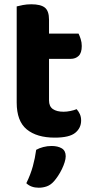

<svg xmlns="http://www.w3.org/2000/svg" viewBox="-20 -628 432 897"><path d="M209 -159Q209 -131 227 -118.5Q245 -106 277 -106Q292 -106 309 -109.5Q326 -113 338 -118Q347 -108 353 -95Q359 -82 359 -65Q359 -30 331.5 -7.5Q304 15 236 15Q152 15 105 -23.5Q58 -62 58 -149V-598Q69 -601 87 -604.5Q105 -608 126 -608Q170 -608 189.5 -592.5Q209 -577 209 -536V-471H347Q352 -461 357 -445.5Q362 -430 362 -413Q362 -381 347.5 -367Q333 -353 310 -353H209ZM232 219Q217 236 199 242.5Q181 249 161 249Q125 249 103 228Q123 187 133.5 148.5Q144 110 149 72Q163 64 182 59Q201 54 221 54Q250 54 268.5 65Q287 76 287 102Q287 114 282 130Q277 146 269 162.5Q261 179 251 194Q241 209 232 219Z"/></svg>

Font: Baloo Tammudu 2
Style: Bold
Weight: 700
Designer: Maithili Shingre, Omkar Shende and Ek Type
Foundry: Ek Type
Version: Version 1.640;hotconv 1.0.111;makeotfexe 2.5.65597; ttfautoh